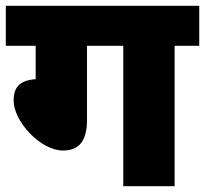

<svg xmlns="http://www.w3.org/2000/svg" viewBox="-20 -642 707 662"><path d="M280 -484H405V0H582V-484H667V-622H0V-484H103V-369C43 -365 27 -336 27 -295C27 -223 120 -123 197 -123C252 -123 280 -155 280 -229Z"/></svg>

Font: Noto Sans Black
Style: Italic
Weight: 900
Italic angle: -12°
Designer: Monotype Design Team
Foundry: Monotype Imaging Inc.
Version: Version 2.013